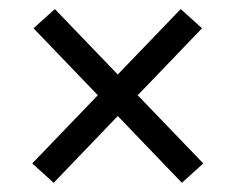

<svg xmlns="http://www.w3.org/2000/svg" viewBox="-20 -522 520 424"><path d="M428.9 -161.1 381.7 -118.3 54 -459.6 101.1 -502ZM51.2 -161.1 379.1 -502 426.2 -459.6 98.5 -118.3Z"/></svg>

Font: Anek Odia Medium
Style: Regular
Weight: 500
Designer: Yesha Goshar & Mahesh Sahu (Odia), Yesha Goshar (Latin)
Foundry: Ek Type
Version: Version 1.003